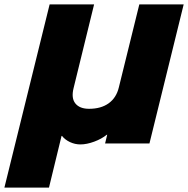

<svg xmlns="http://www.w3.org/2000/svg" viewBox="-67 -650 861 879"><path d="M773.9 -629.9 617.2 6.8H414.1L423.8 -33.2H421.9Q398.4 -14.2 364.3 -1.5Q330.1 11.2 300.8 11.2Q276.4 11.2 253.4 0.5Q230.5 -10.3 216.8 -27.8H214.8L157.2 209H-46.9L160.2 -629.9H363.8L270 -247.1Q258.3 -200.7 278.1 -176.3Q297.9 -151.9 340.8 -151.9Q395.5 -151.9 430.7 -177.2Q465.8 -202.6 477.1 -250L570.8 -629.9Z"/></svg>

Font: Sinkin Sans 900 X Black Italic
Style: Regular
Weight: 950
Italic angle: -112°
Designer: Keith Bates
Foundry: K-Type
Version: Sinkin Sans (version 1.0)  by Keith Bates   •   © 2014   www